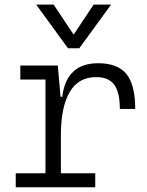

<svg xmlns="http://www.w3.org/2000/svg" viewBox="-20 -796 626 816"><path d="M238.8 -222.7V-59.6H384.8V0H46.9V-59.6H173.3V-458H66.4V-517.6H225.6L237.3 -384.8H244.6Q262.2 -527.3 397 -527.3Q480 -527.3 517.3 -481.4Q554.7 -435.5 554.7 -333H489.3Q489.3 -404.3 465.3 -436.3Q441.4 -468.3 388.7 -468.3Q313 -468.3 275.9 -404.3Q238.8 -340.3 238.8 -222.7ZM269 -590.8 133.8 -776.4H208L293 -648.9L377.9 -776.4H452.1L316.9 -590.8Z"/></svg>

Font: CaskaydiaCove NFP Light
Style: Regular
Weight: 300
Designer: Aaron Bell
Foundry: Saja Typeworks
Version: Version 2111.001; VTT 6.35;Nerd Fonts 3.1.1